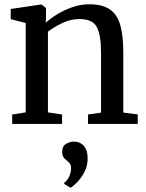

<svg xmlns="http://www.w3.org/2000/svg" viewBox="-20 -579 680 897"><path d="M100 -54V-471.5L30 -489.5V-537L168.5 -557.5H175L195 -541.5V-500L194 -473Q215 -492.5 247.8 -512.5Q280.5 -532.5 319.2 -545.8Q358 -559 396.5 -559Q458.5 -559 493.2 -535Q528 -511 542 -461.5Q556 -412 556 -335V-53L623.5 -44.5V0H391V-44L452 -53V-334Q452 -413 432.8 -451.5Q413.5 -490 351 -490Q310 -490 270.8 -471.2Q231.5 -452.5 204 -431V-54L270 -44V0H37V-44ZM389.5 160Q389.5 197 373.8 226Q358 255 339 273.8Q320 292.5 310 298H308.5L280.5 280.5L280 274.5Q293.5 266 302.8 246.5Q312 227 312 207Q312 192.5 305.8 184.5Q299.5 176.5 291 170Q283 164.5 276.8 155.5Q270.5 146.5 270.5 130.5Q270.5 102.5 289.8 92.5Q309 82.5 322.5 82.5H325Q354 82.5 371.8 102.8Q389.5 123 389.5 160Z"/></svg>

Font: Merriweather Text
Style: Regular
Weight: 400
Designer: Eben Sorkin
Foundry: Eben Sorkin
Version: Version 2.100; ttfautohint (v1.7.19-72a1) -l 8 -r 50 -G 200 